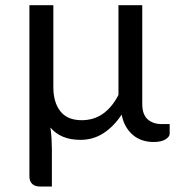

<svg xmlns="http://www.w3.org/2000/svg" viewBox="-20 -526 690 718"><path d="M614.5 -62V-26Q614.5 -14.5 598.8 -4.8Q583 5 554 5Q533 5 513.8 -1Q494.5 -7 478.8 -19.8Q463 -32.5 451.5 -51.8Q440 -71 435 -97.5Q405 -52.5 366.8 -27.8Q328.5 -3 280.5 -3Q243 -3 215.2 -14.8Q187.5 -26.5 168.5 -49Q171.5 -28.5 172.8 -7.2Q174 14 174 32V171.5H129.5Q110.5 171.5 100.2 161.5Q90 151.5 90 133.5V-506.5H179.5V-200Q179.5 -143 205.8 -109.8Q232 -76.5 285.5 -76.5Q331.5 -76.5 365.8 -101.2Q400 -126 423 -171V-506.5H512V-137Q512 -98 532 -80Q552 -62 585 -62Z"/></svg>

Font: Lato-Regular
Style: Regular
Weight: 400
Designer: Lukasz Dziedzic with Adam Twardoch and Botio Nikoltchev
Foundry: tyPoland Lukasz Dziedzic
Version: Version 2.015; 2015-08-06; http://www.latofonts.com/